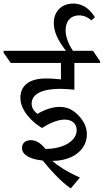

<svg xmlns="http://www.w3.org/2000/svg" viewBox="-60 -907 580 1074"><path d="M336 147 387 86C316 55 264 21 232 -7C348 -7 426 -70 426 -156C426 -192 412 -225 382 -258C346 -297 312 -309 272 -309C242 -309 195 -298 150 -270C130 -284 117 -304 117 -327C117 -373 160 -410 278 -410C304 -410 326 -408 356 -405V-555H500V-564L460 -623H348C325 -657 307 -698 307 -738C307 -789 336 -821 382 -821C406 -821 431 -812 451 -793L471 -810C448 -848 411 -887 349 -887C283 -887 241 -841 241 -780C241 -724 267 -677 309 -623H-40V-612L0 -555H281V-463C244 -467 220 -468 196 -468C104 -468 54 -428 54 -360C54 -289 119 -224 175 -191C234 -229 276 -238 303 -238C338 -238 369 -219 369 -179C369 -120 297 -74 194 -74C170 -105 142 -123 112 -123C84 -123 63 -107 63 -80C63 -44 100 -17 179 -9C222 45 284 112 336 147Z"/></svg>

Font: Noto Serif Devanagari
Style: Regular
Weight: 400
Designer: Universal Thirst, Indian Type Foundry and the Monotype Design Team
Foundry: Monotype Imaging Inc.
Version: Version 2.004